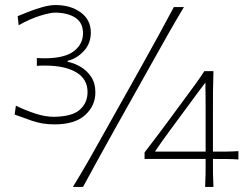

<svg xmlns="http://www.w3.org/2000/svg" viewBox="-20 -741 987 761"><path d="M196 -248Q148 -248 107 -262.2Q66 -276.5 38 -287L43 -322Q83.5 -302.5 122 -290.2Q160.5 -278 194 -278Q266 -279 296.5 -306.2Q327 -333.5 327 -376Q327 -427 283.2 -453.8Q239.5 -480.5 162 -481Q153 -481 144 -481Q135 -481 126 -480V-511Q135 -510.5 144 -510.2Q153 -510 162 -510Q238.5 -511 273.8 -539Q309 -567 309 -609Q309 -651 278.8 -670.8Q248.5 -690.5 198 -691Q180 -691 140.8 -679.2Q101.5 -667.5 54 -641L50 -677Q68.5 -684.5 95 -695Q121.5 -705.5 149.5 -713.2Q177.5 -721 200 -721Q260 -721 300 -691.8Q340 -662.5 340 -612Q340 -568.5 312 -538.5Q284 -508.5 248 -500V-496Q272.5 -491.5 298 -477Q323.5 -462.5 340.8 -437.2Q358 -412 358 -375Q358 -322 317.5 -285Q277 -248 196 -248ZM269 0Q302.5 -55 332.8 -107.8Q363 -160.5 401 -229L540 -477Q580 -548.5 609.2 -602Q638.5 -655.5 669 -713H709Q674.5 -655.5 644.2 -602Q614 -548.5 574 -477L435 -229Q397 -160.5 367.8 -107.8Q338.5 -55 309 0ZM793 0Q794.5 -28 794.8 -53Q795 -78 795 -111H553V-137Q566.5 -154 585.2 -179Q604 -204 624 -230.5Q644 -257 660 -279L723 -364.5Q740.5 -388 757.8 -412Q775 -436 790 -459H826Q824.5 -417 824.2 -377Q824 -337 824 -297V-140Q848.5 -140 876.5 -140.2Q904.5 -140.5 925 -142V-109Q904.5 -110.5 876.5 -110.8Q848.5 -111 824 -111Q824 -78 824.2 -53Q824.5 -28 826 0ZM652 -222Q635.5 -199.5 621.5 -179.8Q607.5 -160 594 -140H795V-295Q795 -324.5 794.8 -354.2Q794.5 -384 794 -413.5Q780.5 -396 766.8 -377.8Q753 -359.5 739.5 -340.5Z"/></svg>

Font: Commissioner Flair Thin
Style: Regular
Weight: 100
Designer: Kostas Bartsokas
Foundry: Kostas Bartsokas
Version: Version 1.000; ttfautohint (v1.8.3)